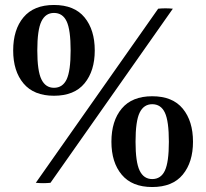

<svg xmlns="http://www.w3.org/2000/svg" viewBox="-20 -735 830 772"><path d="M675 -700 183 0Q153 3 124 0L616 -700Q645 -703 675 -700ZM361 -532Q361 -450 320 -400Q279 -350 197 -350Q116 -350 74.5 -399.5Q33 -449 33 -532Q33 -616 74.5 -665.5Q116 -715 197 -715Q279 -715 320 -665Q361 -615 361 -532ZM264 -532Q264 -615 248 -649Q232 -683 197 -683Q163 -683 146.5 -649Q130 -615 130 -532Q130 -450 146.5 -416Q163 -382 197 -382Q232 -382 248 -416Q264 -450 264 -532ZM756 -165Q756 -83 715 -33Q674 17 592 17Q511 17 469.5 -32.5Q428 -82 428 -165Q428 -249 469.5 -298.5Q511 -348 592 -348Q674 -348 715 -298Q756 -248 756 -165ZM659 -165Q659 -248 643 -282Q627 -316 592 -316Q558 -316 541.5 -282Q525 -248 525 -165Q525 -83 541.5 -49Q558 -15 592 -15Q627 -15 643 -49Q659 -83 659 -165Z"/></svg>

Font: Poltawski Nowy Medium
Style: Regular
Weight: 500
Version: Version 1.001;gftools[0.9.25]